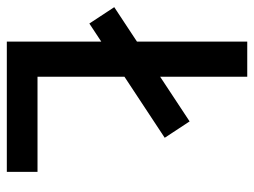

<svg xmlns="http://www.w3.org/2000/svg" viewBox="-111 -634 745 563"><g transform="rotate(90 261.5 -352.5)"><path d="M102 0V-705H205V-90H484V0ZM49 -242 1 -315 336 -536 384 -463Z"/></g></svg>

Font: Nunito Sans 7pt Condensed SemiBold
Style: Regular
Weight: 600
Width: 3
Designer: Vernon Adams
Foundry: Vernon Adams
Version: Version 3.101;gftools[0.9.27]